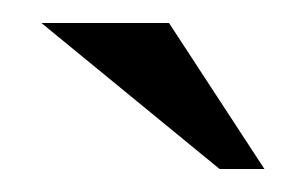

<svg xmlns="http://www.w3.org/2000/svg" viewBox="-20 -732 263 167"><path d="M127 -712H16L171 -585H210Z"/></svg>

Font: Tenor Sans
Style: Regular
Weight: 400
Designer: Denis Masharov
Foundry: Denis Masharov
Version: Version 1.1